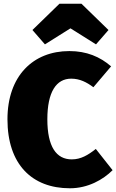

<svg xmlns="http://www.w3.org/2000/svg" viewBox="-20 -990 624 1030"><path d="M221 -752 358 -838 495 -752 562 -829 417 -970H299L154 -829ZM352 -716C157 -716 20 -582 20 -350C20 -109 151 20 355 20C452 20 533 -26 584 -77L494 -191C452 -158 414 -135 365 -135C282 -135 234 -203 234 -350C234 -497 282 -568 362 -568C408 -568 445 -549 481 -522L576 -634C516 -686 444 -716 352 -716Z"/></svg>

Font: Fira Sans Heavy
Style: Regular
Weight: 900
Designer: bBox Type GmbH & Carrois Corporate GbR & Edenspiekermann AG
Foundry: bBox Type GmbH & Carrois Corporate GbR & Edenspiekermann AG
Version: Version 4.300;PS 004.300;hotconv 1.0.88;makeotf.lib2.5.64775